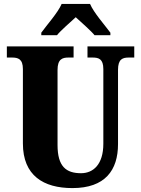

<svg xmlns="http://www.w3.org/2000/svg" viewBox="-20 -951 720 981"><path d="M191 -784V-771H271C290 -795 339 -837 367 -863C393 -839 449 -790 463 -771H544V-784C516 -822 459 -886 440 -931H295C276 -886 218 -822 191 -784ZM350 10C517 10 583 -81 583 -215V-594C583 -650 607 -657 639 -657H666V-714H427V-657H453C484 -657 508 -650 508 -598V-217C508 -110 456 -66 394 -66C318 -66 274 -100 274 -210V-594C274 -650 300 -657 330 -657H356V-714H15V-657H41C72 -657 97 -650 97 -598V-218C97 -54 202 10 350 10Z"/></svg>

Font: Noto Serif Myanmar Condensed Black
Style: Regular
Weight: 900
Width: 3
Designer: Ben Mitchell and the Monotype Design Team
Foundry: Monotype Imaging Inc.
Version: Version 2.106